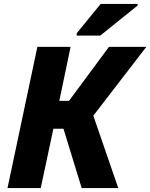

<svg xmlns="http://www.w3.org/2000/svg" viewBox="-20 -951 760 971"><path d="M18 0 169 -714H337L280 -441H329L531 -714H720L452 -366L578 0H393L301 -300H250L186 0ZM368 -783 489 -931H676V-923L487 -771H368Z"/></svg>

Font: Noto Sans ExtraBold
Style: Italic
Weight: 800
Italic angle: -12°
Designer: Monotype Design Team
Foundry: Monotype Imaging Inc.
Version: Version 2.013; ttfautohint (v1.8.4.7-5d5b)